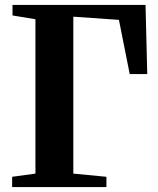

<svg xmlns="http://www.w3.org/2000/svg" viewBox="-20 -763 644 783"><path d="M29.5 0V-42L124.5 -55V-684.5L31 -700V-743H573.5L580.5 -461H509L465 -682L279 -695V-55L414 -42V0Z"/></svg>

Font: Merriweather 72pt
Style: Bold
Weight: 700
Version: Version 2.100